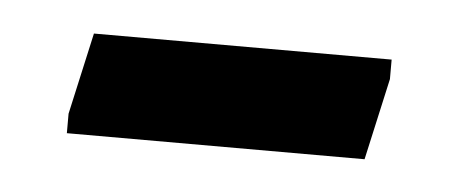

<svg xmlns="http://www.w3.org/2000/svg" viewBox="-24 -333 352 147"><g transform="rotate(5 151.5 -259.0)"><path d="M30.1 -220.3V-235.3L44.1 -298.1H272.9V-283.1L258.9 -220.3Z"/></g></svg>

Font: Ancizar Serif Light
Style: Regular
Weight: 300
Designer: Cesar Puertas, Viviana Monsalve, Julian Moncada, Julian Prieto, Jose Castro, Felipe Aragon, Mariel Hernandez, Sara Alarc
Version: Version 8.100